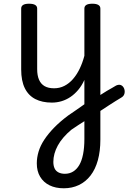

<svg xmlns="http://www.w3.org/2000/svg" viewBox="-20 -535 691 1033"><path d="M492 -6Q508 -16 524 -26.5Q540 -37 555 -46Q570 -55 583 -62Q596 -69 605 -75Q621 -82 632 -76.5Q643 -71 648 -58Q653 -45 649.5 -31Q646 -17 631 -9Q618 -1 601.5 9Q585 19 567 31Q549 43 530.5 55Q512 67 495 78ZM323 478Q279 478 246.5 462Q214 446 196 416Q178 386 178 344Q178 313 187.5 281Q197 249 218 217Q239 185 270.5 152.5Q302 120 346 87Q369 72 390.5 56.5Q412 41 434 26V-105Q420 -74 400.5 -51Q381 -28 358.5 -13Q336 2 311 9.5Q286 17 259 17Q207 17 170 -2Q133 -21 113.5 -60.5Q94 -100 94 -161V-489Q94 -502 104.5 -508.5Q115 -515 136 -515Q158 -515 169 -508.5Q180 -502 180 -489V-163Q180 -129 190 -106Q200 -83 220 -71.5Q240 -60 271 -60Q301 -60 326.5 -73Q352 -86 372.5 -109.5Q393 -133 408.5 -165Q424 -197 434 -235V-489Q434 -502 444.5 -508.5Q455 -515 477 -515Q498 -515 509 -508.5Q520 -502 520 -489V216Q520 278 506.5 327Q493 376 467 409.5Q441 443 404.5 460.5Q368 478 323 478ZM329 400Q354 400 373.5 388Q393 376 406.5 353Q420 330 427 294.5Q434 259 434 213V117Q416 128 399 139.5Q382 151 364 163Q340 183 321.5 204.5Q303 226 291 248Q279 270 273 292Q267 314 267 336Q267 356 273.5 370.5Q280 385 294.5 392.5Q309 400 329 400Z"/></svg>

Font: Playwrite IT Trad
Style: Regular
Weight: 400
Designer: Veronika Burian, José Scaglione
Foundry: TypeTogether
Version: Version 1.002